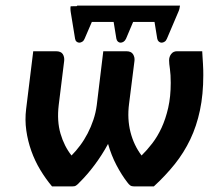

<svg xmlns="http://www.w3.org/2000/svg" viewBox="-20 -668 759 688"><path d="M166.5 0Q143.6 -27.3 124.3 -59.3Q105 -91.3 92.3 -127Q79.6 -162.6 74.2 -200.7Q68.8 -238.8 73.7 -277.8L99.1 -484.4H180.2Q198.7 -484.4 205.1 -473.9Q211.4 -463.4 210 -450.2L190.4 -291.5Q183.6 -234.4 196.8 -189.2Q210 -144 236.3 -110.8Q252.4 -127 267.3 -147Q282.2 -167 294.2 -190.2Q306.2 -213.4 314.7 -238.8Q323.2 -264.2 326.7 -291L350.1 -484.4H432.6Q450.2 -484.4 456.8 -473.6Q463.4 -462.9 461.9 -450.2L442.4 -295.4Q435.5 -242.2 447.5 -194.8Q459.5 -147.5 487.3 -110.8Q506.8 -129.9 525.6 -154.3Q544.4 -178.7 559.1 -210.4Q573.7 -242.2 582.8 -282Q591.8 -321.8 591.8 -371.1Q591.8 -400.4 588.9 -420.7Q585.9 -440.9 585.9 -451.7Q585.9 -464.8 593.5 -474.6Q601.1 -484.4 614.3 -484.4H704.6Q705.1 -475.1 705.8 -463.4Q706.5 -451.7 707.3 -439.7Q708 -427.7 708.3 -417Q708.5 -406.2 708.5 -398.9Q708.5 -329.6 696.5 -272.9Q684.6 -216.3 661.9 -168.7Q639.2 -121.1 606.2 -79.8Q573.2 -38.6 531.2 0H460.9Q451.7 0 446.5 -3.7Q441.4 -7.3 435.5 -15.6Q415.5 -41.5 397.2 -76.4Q378.9 -111.3 367.2 -152.3Q345.2 -111.8 318.8 -76.7Q292.5 -41.5 265.6 -15.1Q261.7 -10.7 258.8 -8.1Q255.9 -5.4 252.9 -3.4Q250 -1.5 246.6 -0.7Q243.2 0 238.3 0ZM255.9 -646 256.3 -647.9H625Q624 -641.1 622.8 -636Q621.6 -630.9 619.1 -625.5L578.1 -529.3Q575.2 -522 569.8 -518.6Q564.5 -515.1 559.1 -515.1Q553.7 -515.1 549.3 -518.8Q544.9 -522.5 543.5 -529.3L533.7 -589.4H457L431.6 -529.3Q428.2 -522 422.9 -518.6Q417.5 -515.1 412.1 -515.1Q406.7 -515.1 402.6 -518.8Q398.4 -522.5 397 -529.3L387.2 -589.4H309.1L283.2 -529.3Q280.3 -522 274.9 -518.6Q269.5 -515.1 264.2 -515.1Q258.8 -515.1 254.4 -518.8Q250 -522.5 249 -529.3L233.4 -625Q232.9 -627.4 232.7 -630.9Q232.4 -634.3 232.4 -637.7Q232.4 -641.1 232.7 -643.3Q232.9 -645.5 233.4 -645.5Z"/></svg>

Font: Carlito
Style: Bold Italic
Weight: 700
Italic angle: -7°
Designer: Lukasz Dziedzic
Foundry: tyPoland Lukasz Dziedzic
Version: Version 1.104